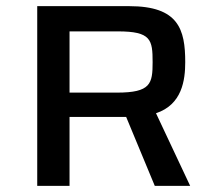

<svg xmlns="http://www.w3.org/2000/svg" viewBox="-20 -604 723 624"><path d="M101 0H206V-224H390L483 0H598L487 -236C572 -264 582 -344 582 -402C582 -509 560 -584 400 -584H101ZM206 -303V-502H363C471 -502 476 -475 476 -402C476 -332 470 -303 360 -303Z"/></svg>

Font: Saira UNSAM Medium SC
Style: Regular
Weight: 500
Designer: Hector Gatti with collaboration of the Omnibus-Type team
Foundry: Omnibus-Type
Version: Version 1.072;PS 001.072;hotconv 1.0.88;makeotf.lib2.5.64775